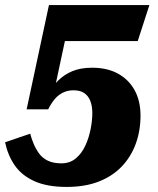

<svg xmlns="http://www.w3.org/2000/svg" viewBox="-42 -663 622 757"><path d="M221 74Q144 74 94 51.5Q44 29 16.5 -10.5Q-11 -50 -22 -102L77 -136Q82 -117 90.5 -96.5Q99 -76 112 -58Q125 -40 146.5 -29.5Q168 -19 200 -19Q234 -19 257.5 -39Q281 -59 295 -90Q309 -121 315.5 -155Q322 -189 322 -217Q322 -244 314.5 -264Q307 -284 291 -295.5Q275 -307 248 -307Q225 -307 206.5 -298Q188 -289 174 -272.5Q160 -256 148 -232H63L151 -643H547L501 -501H194L240 -623L171 -301L144 -288Q163 -321 187 -345Q211 -369 243.5 -382.5Q276 -396 321 -396Q381 -396 423.5 -372.5Q466 -349 489 -307Q512 -265 512 -207Q512 -147 493 -95.5Q474 -44 437.5 -6Q401 32 347 53Q293 74 221 74Z"/></svg>

Font: Roboto Serif 20pt ExtraBold
Style: Italic
Weight: 800
Italic angle: -10°
Version: Version 1.007